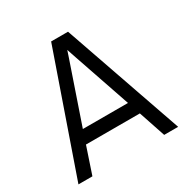

<svg xmlns="http://www.w3.org/2000/svg" viewBox="-166 -879 1001 1024"><g transform="rotate(-30 335.0 -366.5)"><path d="M28 0H114L169 -164H501L556 0H642L387 -733H283ZM196 -244 322 -612 335 -651 348 -612 474 -244Z"/></g></svg>

Font: Kreadon Medium
Style: Regular
Weight: 500
Designer: kohakuno
Foundry: StudioGnu
Version: Version 1.000;Glyphs 3.1.2 (3151)